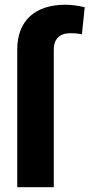

<svg xmlns="http://www.w3.org/2000/svg" viewBox="-20 -780 373 800"><path d="M204.1 -573.2C204.1 -617.7 229 -641.6 272.5 -641.6C293.9 -641.6 307.1 -640.1 321.3 -636.7L333 -750C306.2 -755.9 280.3 -760.3 252.9 -760.3C126.5 -760.3 51.8 -694.3 51.8 -573.2V0H204.1Z"/></svg>

Font: Vazirmatn ExtraBold
Style: Regular
Weight: 800
Designer: Saber Rastikerdar
Foundry: Saber Rastikerdar
Version: Version 33.003